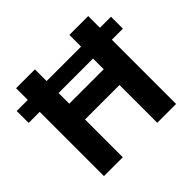

<svg xmlns="http://www.w3.org/2000/svg" viewBox="-169 -909 1103 1103"><g transform="rotate(-45 383.0 -357.0)"><path d="M90 0V-522H0V-619H90V-714H243V-619H523V-714H676V-619H766V-522H676V0H523V-307H243V0ZM243 -435H523V-522H243Z"/></g></svg>

Font: Noto Sans Lao UI
Style: Regular
Weight: 400
Designer: Monotype Design Team
Foundry: Monotype Imaging Inc.
Version: Version 2.000